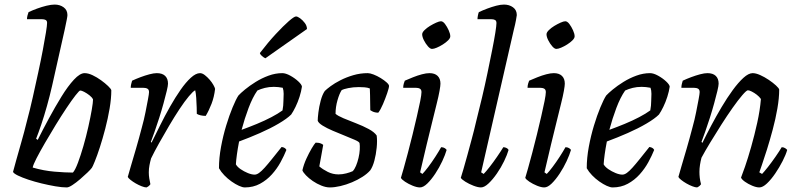

<svg xmlns="http://www.w3.org/2000/svg" viewBox="-20 -820 3494 840"><path d="M272 0Q251 0 222 -5Q193 -10 162 -17.5Q131 -25 104 -34Q77 -43 58.5 -52Q40 -61 37 -68Q41 -83 50.5 -117.5Q60 -152 73 -197Q86 -242 97 -287Q111 -339 123.5 -395Q136 -451 147.5 -504Q159 -557 167.5 -602Q176 -647 181 -678Q186 -709 186 -720Q186 -729 180 -732.5Q174 -736 163 -736H98Q98 -744 100.5 -753Q103 -762 105 -767Q122 -775 142.5 -782.5Q163 -790 183.5 -795Q204 -800 219 -800Q242 -800 258.5 -788Q275 -776 275 -754Q275 -749 272 -733.5Q269 -718 263 -690L208 -445Q198 -401 185.5 -356.5Q173 -312 160.5 -275Q148 -238 138 -213L145 -208Q167 -252 194 -302Q221 -352 249 -397.5Q277 -443 303.5 -471.5Q330 -500 350 -500Q366 -500 385 -491Q404 -482 422 -469Q440 -456 453 -443.5Q466 -431 467 -425Q467 -389 459.5 -345Q452 -301 440.5 -257Q429 -213 417 -176Q405 -139 395 -114.5Q385 -90 382 -86Q377 -79 362.5 -65Q348 -51 330.5 -36Q313 -21 297 -10.5Q281 0 272 0ZM299 -65Q309 -76 321 -108Q333 -140 345 -181.5Q357 -223 366.5 -265.5Q376 -308 381.5 -340Q387 -372 387 -385Q383 -394 371.5 -403Q360 -412 348.5 -418Q337 -424 331 -424Q327 -424 310.5 -403Q294 -382 271 -347.5Q248 -313 223.5 -273Q199 -233 177 -195Q155 -157 140 -128Q125 -99 123 -87Q171 -73 218.5 -69Q266 -65 299 -65Z M621 0Q613 0 600 -5Q587 -10 574 -17.5Q561 -25 551 -33Q541 -41 539 -46Q543 -61 552.5 -93Q562 -125 575 -169.5Q588 -214 601 -264Q610 -296 616.5 -329Q623 -362 627.5 -386Q632 -410 632 -417Q632 -428 625 -432Q618 -436 605 -436H552Q552 -444 554 -452.5Q556 -461 558 -467Q575 -475 595 -482.5Q615 -490 634 -495Q653 -500 666 -500Q690 -500 702.5 -488Q715 -476 715 -454Q715 -445 709.5 -422Q704 -399 695.5 -368Q687 -337 676.5 -304Q666 -271 656 -243Q646 -215 640 -199L643 -196Q660 -230 680.5 -271.5Q701 -313 724 -353.5Q747 -394 770 -427Q793 -460 815 -480Q837 -500 855 -500Q865 -500 876 -491.5Q887 -483 897 -471.5Q907 -460 913.5 -448.5Q920 -437 921 -431Q917 -396 905.5 -366Q894 -336 880 -313Q868 -313 857.5 -315.5Q847 -318 841 -322Q841 -331 840.5 -350.5Q840 -370 838.5 -391.5Q837 -413 834 -425Q825 -421 806.5 -399Q788 -377 765.5 -343Q743 -309 720 -270Q697 -231 676 -193.5Q655 -156 641 -127Q637 -113 634 -97.5Q631 -82 631 -66Q631 -53 633 -40Q635 -27 638 -14Q636 -11 632.5 -7.5Q629 -4 621 0Z M1051 0Q1041 0 1025.5 -7Q1010 -14 993 -26Q976 -38 961.5 -53Q947 -68 938 -84Q938 -129 947 -177.5Q956 -226 969.5 -270.5Q983 -315 997.5 -350Q1012 -385 1023 -402Q1032 -412 1052 -428.5Q1072 -445 1098.5 -461.5Q1125 -478 1155 -489Q1185 -500 1215 -500Q1230 -500 1250 -489Q1270 -478 1285 -464Q1300 -450 1301 -441Q1298 -420 1290.5 -396.5Q1283 -373 1273 -352.5Q1263 -332 1254 -319Q1236 -301 1199.5 -279.5Q1163 -258 1117.5 -238Q1072 -218 1026 -201Q1020 -170 1016.5 -144.5Q1013 -119 1012 -101Q1018 -90 1032.5 -80Q1047 -70 1064 -63Q1081 -56 1094 -56Q1103 -56 1113.5 -63.5Q1124 -71 1138 -86.5Q1152 -102 1170 -124.5Q1188 -147 1212 -177Q1220 -176 1225.5 -172.5Q1231 -169 1233 -164Q1223 -139 1207.5 -110.5Q1192 -82 1169.5 -57Q1147 -32 1117.5 -16Q1088 0 1051 0ZM1037 -252Q1070 -264 1104 -278Q1138 -292 1167.5 -307.5Q1197 -323 1216 -337Q1218 -347 1219 -358Q1220 -369 1220 -378Q1221 -394 1221 -409.5Q1221 -425 1217 -436Q1207 -438 1197 -439Q1187 -440 1178 -440Q1157 -440 1139 -435.5Q1121 -431 1106 -424Q1085 -394 1067.5 -347.5Q1050 -301 1037 -252ZM1141 -565Q1134 -568 1126 -575Q1118 -582 1117 -588Q1153 -635 1186.5 -671Q1220 -707 1243.5 -727.5Q1267 -748 1275 -748Q1282 -748 1293 -740Q1304 -732 1313.5 -719.5Q1323 -707 1323 -693Z M1423 0Q1406 0 1386 -8Q1366 -16 1348.5 -28Q1331 -40 1318.5 -53Q1306 -66 1303 -75Q1309 -101 1320.5 -126Q1332 -151 1343.5 -170.5Q1355 -190 1361 -196Q1368 -196 1374 -195Q1380 -194 1385.5 -191.5Q1391 -189 1394 -186Q1391 -169 1386.5 -144Q1382 -119 1377 -92Q1392 -79 1414 -68Q1436 -57 1461 -57Q1478 -57 1495 -61.5Q1512 -66 1523 -71Q1531 -79 1537.5 -94.5Q1544 -110 1548.5 -129Q1553 -148 1554 -165.5Q1555 -183 1553 -194Q1551 -200 1532.5 -208Q1514 -216 1488 -226.5Q1462 -237 1436 -248Q1410 -259 1391.5 -270.5Q1373 -282 1370 -292Q1370 -304 1373 -328.5Q1376 -353 1383 -379.5Q1390 -406 1401 -422Q1409 -430 1426.5 -443Q1444 -456 1469.5 -469Q1495 -482 1525.5 -491Q1556 -500 1589 -500Q1599 -500 1614.5 -494Q1630 -488 1645.5 -478.5Q1661 -469 1671.5 -459.5Q1682 -450 1682 -444Q1682 -436 1674 -412.5Q1666 -389 1655.5 -364.5Q1645 -340 1635 -327Q1628 -327 1621 -328.5Q1614 -330 1608.5 -333Q1603 -336 1600 -338Q1600 -351 1599.5 -368.5Q1599 -386 1599 -403.5Q1599 -421 1598 -433Q1588 -437 1575 -438Q1562 -439 1550 -439Q1525 -439 1503.5 -434.5Q1482 -430 1475 -426Q1465 -411 1456.5 -381.5Q1448 -352 1448 -322Q1458 -313 1483 -302.5Q1508 -292 1538 -280.5Q1568 -269 1593 -255.5Q1618 -242 1628 -227Q1631 -204 1628 -174Q1625 -144 1618 -117.5Q1611 -91 1600 -75Q1587 -60 1566 -46.5Q1545 -33 1520 -22.5Q1495 -12 1469.5 -6Q1444 0 1423 0Z M1817 0Q1804 0 1785.5 -7.5Q1767 -15 1752 -25Q1737 -35 1734 -42Q1738 -54 1746 -83Q1754 -112 1764.5 -151Q1775 -190 1785 -231.5Q1795 -273 1804 -311.5Q1813 -350 1818.5 -378Q1824 -406 1824 -417Q1824 -428 1817 -432Q1810 -436 1798 -436H1744Q1744 -445 1746.5 -454Q1749 -463 1751 -467Q1767 -474 1787 -482Q1807 -490 1826 -495Q1845 -500 1859 -500Q1882 -500 1894.5 -488Q1907 -476 1907 -454Q1907 -445 1903 -422.5Q1899 -400 1890.5 -366Q1882 -332 1871 -287Q1860 -242 1846.5 -187Q1833 -132 1818 -66L1828 -59Q1838 -69 1853.5 -89.5Q1869 -110 1884.5 -134Q1900 -158 1910 -176Q1919 -176 1925.5 -172Q1932 -168 1934 -164Q1928 -143 1915 -115Q1902 -87 1884.5 -60.5Q1867 -34 1849.5 -17Q1832 0 1817 0ZM1870 -606Q1862 -606 1852 -617.5Q1842 -629 1834.5 -644Q1827 -659 1827 -670Q1827 -678 1837 -688Q1847 -698 1861 -706.5Q1875 -715 1888.5 -721Q1902 -727 1909 -727Q1918 -727 1927 -715Q1936 -703 1943 -687.5Q1950 -672 1950 -661Q1950 -653 1940.5 -643.5Q1931 -634 1917.5 -625.5Q1904 -617 1891 -611.5Q1878 -606 1870 -606Z M2084 0Q2071 0 2051.5 -7.5Q2032 -15 2016 -25Q2000 -35 1996 -42Q2000 -55 2007.5 -80Q2015 -105 2024 -138.5Q2033 -172 2043.5 -210.5Q2054 -249 2063 -288Q2076 -339 2089 -394Q2102 -449 2113 -502Q2124 -555 2133 -600Q2142 -645 2147 -676.5Q2152 -708 2152 -719Q2152 -729 2146 -732.5Q2140 -736 2129 -736H2069Q2069 -743 2071 -753Q2073 -763 2075 -767Q2092 -775 2112 -782.5Q2132 -790 2151 -795Q2170 -800 2185 -800Q2208 -800 2224.5 -788Q2241 -776 2241 -754Q2241 -752 2237.5 -732.5Q2234 -713 2228 -690L2085 -66L2096 -59Q2106 -69 2122 -89.5Q2138 -110 2154.5 -134Q2171 -158 2182 -176Q2189 -176 2196 -172.5Q2203 -169 2205 -164Q2199 -143 2185.5 -115Q2172 -87 2154 -61Q2136 -35 2117.5 -17.5Q2099 0 2084 0Z M2361 0Q2348 0 2329.5 -7.5Q2311 -15 2296 -25Q2281 -35 2278 -42Q2282 -54 2290 -83Q2298 -112 2308.5 -151Q2319 -190 2329 -231.5Q2339 -273 2348 -311.5Q2357 -350 2362.5 -378Q2368 -406 2368 -417Q2368 -428 2361 -432Q2354 -436 2342 -436H2288Q2288 -445 2290.5 -454Q2293 -463 2295 -467Q2311 -474 2331 -482Q2351 -490 2370 -495Q2389 -500 2403 -500Q2426 -500 2438.5 -488Q2451 -476 2451 -454Q2451 -445 2447 -422.5Q2443 -400 2434.5 -366Q2426 -332 2415 -287Q2404 -242 2390.5 -187Q2377 -132 2362 -66L2372 -59Q2382 -69 2397.5 -89.5Q2413 -110 2428.5 -134Q2444 -158 2454 -176Q2463 -176 2469.5 -172Q2476 -168 2478 -164Q2472 -143 2459 -115Q2446 -87 2428.5 -60.5Q2411 -34 2393.5 -17Q2376 0 2361 0ZM2414 -606Q2406 -606 2396 -617.5Q2386 -629 2378.5 -644Q2371 -659 2371 -670Q2371 -678 2381 -688Q2391 -698 2405 -706.5Q2419 -715 2432.5 -721Q2446 -727 2453 -727Q2462 -727 2471 -715Q2480 -703 2487 -687.5Q2494 -672 2494 -661Q2494 -653 2484.5 -643.5Q2475 -634 2461.5 -625.5Q2448 -617 2435 -611.5Q2422 -606 2414 -606Z M2660 0Q2650 0 2634.5 -7Q2619 -14 2602 -26Q2585 -38 2570.5 -53Q2556 -68 2547 -84Q2547 -129 2556 -177.5Q2565 -226 2578.5 -270.5Q2592 -315 2606.5 -350Q2621 -385 2632 -402Q2641 -412 2661 -428.5Q2681 -445 2707.5 -461.5Q2734 -478 2764 -489Q2794 -500 2824 -500Q2839 -500 2859 -489Q2879 -478 2894 -464Q2909 -450 2910 -441Q2907 -420 2899.5 -396.5Q2892 -373 2882 -352.5Q2872 -332 2863 -319Q2845 -301 2808.5 -279.5Q2772 -258 2726.5 -238Q2681 -218 2635 -201Q2629 -170 2625.5 -144.5Q2622 -119 2621 -101Q2627 -90 2641.5 -80Q2656 -70 2673 -63Q2690 -56 2703 -56Q2712 -56 2722.5 -63.5Q2733 -71 2747 -86.5Q2761 -102 2779 -124.5Q2797 -147 2821 -177Q2829 -176 2834.5 -172.5Q2840 -169 2842 -164Q2832 -139 2816.5 -110.5Q2801 -82 2778.5 -57Q2756 -32 2726.5 -16Q2697 0 2660 0ZM2646 -252Q2679 -264 2713 -278Q2747 -292 2776.5 -307.5Q2806 -323 2825 -337Q2827 -347 2828 -358Q2829 -369 2829 -378Q2830 -394 2830 -409.5Q2830 -425 2826 -436Q2816 -438 2806 -439Q2796 -440 2787 -440Q2766 -440 2748 -435.5Q2730 -431 2715 -424Q2694 -394 2676.5 -347.5Q2659 -301 2646 -252Z M3030 0Q3022 0 3009 -5Q2996 -10 2983 -17.5Q2970 -25 2960 -33Q2950 -41 2948 -46Q2952 -61 2961.5 -93Q2971 -125 2984 -169.5Q2997 -214 3010 -264Q3019 -296 3025.5 -329Q3032 -362 3036.5 -386Q3041 -410 3041 -417Q3041 -428 3034 -432Q3027 -436 3014 -436H2961Q2961 -444 2963 -452.5Q2965 -461 2967 -467Q2984 -475 3004 -482.5Q3024 -490 3043 -495Q3062 -500 3075 -500Q3099 -500 3111.5 -488Q3124 -476 3124 -454Q3124 -445 3118.5 -422Q3113 -399 3104.5 -368Q3096 -337 3085.5 -304Q3075 -271 3065 -243Q3055 -215 3049 -199L3053 -195Q3070 -230 3091.5 -270.5Q3113 -311 3137 -351.5Q3161 -392 3185.5 -425.5Q3210 -459 3232.5 -479.5Q3255 -500 3273 -500Q3287 -500 3306 -491.5Q3325 -483 3343.5 -470.5Q3362 -458 3375 -446Q3388 -434 3389 -428Q3389 -391 3381 -345Q3373 -299 3360.5 -252.5Q3348 -206 3335.5 -166Q3323 -126 3313.5 -99Q3304 -72 3302 -66L3314 -59Q3323 -68 3339.5 -89Q3356 -110 3373 -134.5Q3390 -159 3400 -176Q3409 -176 3415.5 -171.5Q3422 -167 3424 -164Q3418 -143 3404 -115.5Q3390 -88 3372 -61.5Q3354 -35 3335.5 -17.5Q3317 0 3302 0Q3289 0 3271 -7.5Q3253 -15 3239 -25Q3225 -35 3222 -43Q3227 -55 3239.5 -91Q3252 -127 3266.5 -178Q3281 -229 3293 -283.5Q3305 -338 3309 -387Q3302 -397 3291 -405.5Q3280 -414 3269 -419.5Q3258 -425 3252 -425Q3246 -425 3227.5 -403.5Q3209 -382 3185 -348Q3161 -314 3135.5 -274Q3110 -234 3087 -196Q3064 -158 3049 -130Q3045 -115 3042.5 -99Q3040 -83 3040 -68Q3040 -55 3041.5 -42Q3043 -29 3047 -14Q3045 -11 3041.5 -7.5Q3038 -4 3030 0Z"/></svg>

Font: Texturina Medium 12pt Light
Style: Italic
Weight: 300
Italic angle: -11°
Version: Version 1.002